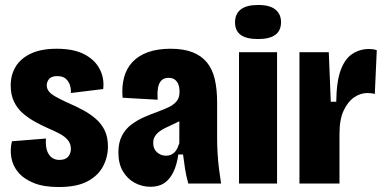

<svg xmlns="http://www.w3.org/2000/svg" viewBox="-20 -738 1548 772"><path d="M216 14Q155 14 115 -2.5Q75 -19 53 -45.5Q31 -72 25.5 -105Q20 -138 28 -170L165 -181Q163 -162 166.5 -142.5Q170 -123 183 -109Q196 -95 219 -95Q243 -95 254 -108Q265 -121 265 -139Q265 -160 253 -174.5Q241 -189 220.5 -200Q200 -211 174 -222Q149 -233 122.5 -247.5Q96 -262 73 -281.5Q50 -301 36.5 -329Q23 -357 23 -394Q23 -437 43 -470Q63 -503 104 -522.5Q145 -542 208 -542Q276 -542 318.5 -520Q361 -498 380.5 -461Q400 -424 395 -380L265 -364Q266 -379 261.5 -394.5Q257 -410 245 -421Q233 -432 210 -432Q187 -432 177.5 -420.5Q168 -409 168 -395Q168 -381 177 -370Q186 -359 205 -348.5Q224 -338 252 -325Q285 -311 314.5 -295Q344 -279 366.5 -259Q389 -239 401.5 -212.5Q414 -186 414 -149Q414 -107 394.5 -69.5Q375 -32 332 -9Q289 14 216 14Z M585 13Q551 13 521.5 -3Q492 -19 474 -49.5Q456 -80 456 -125Q456 -164 470 -191.5Q484 -219 508 -237Q532 -255 559.5 -267Q587 -279 615 -289Q642 -299 661 -308.5Q680 -318 691 -332Q702 -346 702 -370Q702 -385 697.5 -397.5Q693 -410 683.5 -417.5Q674 -425 657 -425Q640 -425 629.5 -415Q619 -405 615.5 -385.5Q612 -366 614 -337L473 -345Q469 -389 478.5 -425.5Q488 -462 512 -488Q536 -514 574.5 -528Q613 -542 666 -542Q718 -542 754 -528Q790 -514 812 -487Q834 -460 843.5 -420Q853 -380 853 -326V-179Q853 -152 855 -119.5Q857 -87 861 -55.5Q865 -24 869 0H737Q728 -33 724 -59.5Q720 -86 716 -117H697Q691 -74 676.5 -45Q662 -16 640 -1.5Q618 13 585 13ZM647 -112Q660 -112 669 -116.5Q678 -121 684 -128Q690 -135 694 -144Q698 -153 701 -162V-281L734 -272Q722 -261 706.5 -253Q691 -245 675.5 -238Q660 -231 645.5 -224Q631 -217 620 -208.5Q609 -200 602.5 -189Q596 -178 596 -163Q596 -139 611.5 -125.5Q627 -112 647 -112Z M941 0V-528H1094V0ZM1018 -581Q970 -581 947.5 -598Q925 -615 925 -648Q925 -682 948 -700Q971 -718 1018 -718Q1065 -718 1087.5 -699.5Q1110 -681 1110 -649Q1110 -615 1087 -598Q1064 -581 1018 -581Z M1184 0V-288V-528H1302L1310 -329H1332Q1333 -411 1350 -456.5Q1367 -502 1397 -521.5Q1427 -541 1464 -541Q1472 -541 1479.5 -540Q1487 -539 1495 -536L1487 -360Q1482 -362 1473 -363Q1464 -364 1457 -364Q1430 -364 1404.5 -347Q1379 -330 1362 -294Q1345 -258 1345 -200V0Z"/></svg>

Font: Bricolage Grotesque Condensed ExtraBold
Style: Regular
Weight: 800
Width: 3
Designer: Mathieu Triay
Foundry: Atelier Triay
Version: Version 1.000;gftools[0.9.30]